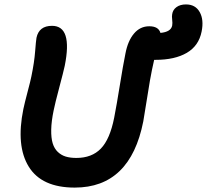

<svg xmlns="http://www.w3.org/2000/svg" viewBox="-20 -830 930 863"><path d="M315.9 13.2Q167.5 13.2 109.4 -80.6Q51.3 -174.3 85 -339.8Q90.8 -367.2 104.2 -418Q117.7 -468.8 121.1 -486.8Q134.3 -550.8 137.9 -598.9Q141.6 -647 144 -660.2Q155.3 -713.9 213.9 -713.9Q307.1 -713.9 271 -534.2Q265.1 -506.8 246.3 -436.3Q227.5 -365.7 221.2 -334Q210.9 -284.7 210.2 -247.3Q209.5 -210 216.8 -186Q224.1 -162.1 239.7 -147.2Q255.4 -132.3 275.6 -126.2Q295.9 -120.1 323.2 -120.1Q392.6 -120.1 433.3 -162.1Q474.1 -204.1 493.2 -300.8Q504.4 -358.4 518.6 -446.5Q532.7 -534.7 543.9 -589.8Q554.7 -646.5 582.3 -679.2Q609.9 -711.9 650.9 -711.9Q692.4 -711.9 701.2 -682.1Q748 -686.5 753.9 -714.8Q755.9 -726.1 753.9 -741.5Q752 -756.8 753.9 -766.1Q756.8 -786.1 773.4 -798.1Q790 -810.1 815.9 -810.1Q858.4 -810.1 877.7 -775.6Q897 -741.2 886.2 -688Q873.5 -624 819.6 -592.5Q765.6 -561 679.2 -561H672.9Q663.6 -519.5 663.1 -516.1Q654.8 -477.1 642.6 -398.2Q630.4 -319.3 624 -284.2Q565.4 13.2 315.9 13.2Z"/></svg>

Font: Shantell Sans Normal
Style: Italic
Weight: 600
Italic angle: -11.31°
Designer: Stephen Nixon, Anya Danilova, Shantell Martin
Foundry: Arrow Type
Version: Version 1.006;[559af2be0]